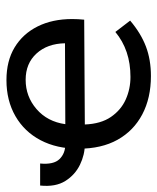

<svg xmlns="http://www.w3.org/2000/svg" viewBox="34 -520 499 610"><g transform="rotate(-90 284.0 -214.5)"><path d="M131 -195Q98 -195 66 -210.5Q34 -226 14.5 -257Q-5 -288 0 -337H70Q66 -294 84 -275.5Q102 -257 131 -257ZM524 -51Q484 -17 442 -1Q400 15 348 15Q278 15 226 -12.5Q174 -40 145.5 -91Q117 -142 117 -215Q117 -284 144 -335.5Q171 -387 220.5 -415.5Q270 -444 335 -444Q396 -444 439 -418Q482 -392 505.5 -345Q529 -298 529 -235Q529 -226 528.5 -216.5Q528 -207 527 -197L194 -195Q196 -144 218 -112Q240 -80 273.5 -65Q307 -50 345 -50Q388 -50 423.5 -62Q459 -74 488 -98ZM452 -258Q451 -314 419.5 -348.5Q388 -383 336 -383Q283 -383 243 -348.5Q203 -314 195 -257Z"/></g></svg>

Font: Podkova VF Beta
Style: Regular
Weight: 400
Designer: Ilya Yudin
Foundry: Cyreal (www.cyreal.org)
Version: Version 2.100